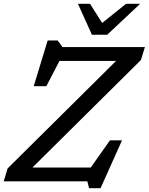

<svg xmlns="http://www.w3.org/2000/svg" viewBox="-36 -955 784 1011"><path d="M727 -707 706 -639 135 -73H442L543 -216H606.5L493.5 36H433L424 0H-16.5L4 -68L575 -634H277L208 -501H141.5L215 -742H267.5L293.5 -707ZM702 -935 528.5 -772H448L374.5 -935H438L502 -834L627.5 -935Z"/></svg>

Font: Newsreader 6pt
Style: Italic
Weight: 400
Italic angle: -17°
Designer: Hugues Gentile
Foundry: Production Type
Version: Version 1.003; ttfautohint (v1.8.3)